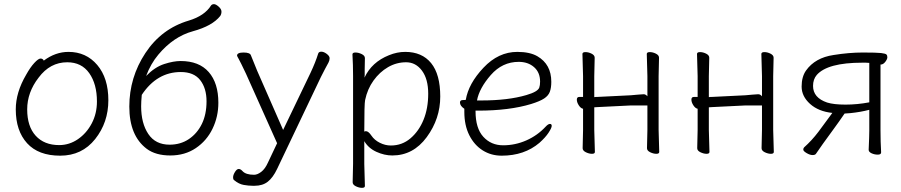

<svg xmlns="http://www.w3.org/2000/svg" viewBox="-20 -734 4340 925"><path d="M191 -442Q247 -484 310 -484Q395 -484 448.5 -421Q502 -358 502 -251Q502 -144 438.5 -64Q375 16 270 16Q165 16 110.5 -44Q56 -104 56 -207Q56 -289 106 -374Q126 -410 145.5 -431Q165 -452 175.5 -452Q186 -452 191 -442ZM265 -35Q314 -35 355.5 -63.5Q397 -92 422 -139.5Q447 -187 447 -245Q447 -329 410 -381.5Q373 -434 304 -434Q221 -434 166 -360Q111 -289 111 -207Q111 -125 152 -80Q193 -35 265 -35Z M684 -368Q726 -411 771 -425.5Q816 -440 850 -440Q939 -440 985.5 -387Q1032 -334 1032 -239Q1032 -172 1004 -114Q976 -56 923.5 -20.5Q871 15 800.5 15Q730 15 687 -17Q603 -80 603 -220.5Q603 -361 680.5 -478.5Q758 -596 890 -635Q966 -658 997 -708Q1002 -714 1011 -714Q1020 -714 1033.5 -702Q1047 -690 1047 -678Q1047 -666 1041 -657Q1003 -609 909.5 -583.5Q816 -558 743 -471Q706 -427 684 -368ZM851 -387Q736 -387 663 -277Q660 -244 660 -222Q660 -140 694.5 -88.5Q729 -37 797 -37Q850 -37 890 -64Q930 -91 952.5 -137Q975 -183 975 -246Q975 -309 944.5 -348Q914 -387 851 -387Z M1122 -466Q1122 -481 1153.5 -481Q1185 -481 1189 -467Q1203 -431 1219 -393L1344 -108L1476 -383Q1500 -434 1513 -476Q1516 -485 1528 -485Q1540 -485 1554 -474.5Q1568 -464 1568 -453.5Q1568 -443 1562.5 -432.5Q1557 -422 1546 -402Q1535 -382 1526 -363L1315 80Q1295 122 1270 141.5Q1245 161 1207 161H1197Q1178 161 1154.5 157Q1131 153 1108 134Q1103 131 1103 120Q1103 109 1112 94.5Q1121 80 1130 80Q1139 80 1148 90Q1164 108 1204 108Q1220 108 1238.5 94Q1257 80 1271 49L1315 -44L1165 -379Q1138 -436 1130 -450Q1122 -464 1122 -466Z M1679 144 1681 55V-368Q1681 -421 1678 -472Q1678 -481 1692.5 -481Q1707 -481 1722.5 -473.5Q1738 -466 1738 -454Q1738 -454 1737 -401Q1737 -401 1737 -372L1736 -360Q1771 -435 1854 -468Q1893 -484 1932 -484Q2013 -484 2057 -430Q2101 -376 2101 -269Q2101 -162 2036 -73.5Q1971 15 1870 15Q1832 15 1793.5 -2.5Q1755 -20 1735 -54V56L1738 162Q1738 171 1724 171Q1710 171 1694.5 163.5Q1679 156 1679 144ZM1735 -100Q1739 -102 1743 -102Q1755 -102 1769.5 -80.5Q1784 -59 1810 -46Q1836 -33 1863 -33Q1917 -33 1957.5 -67.5Q1998 -102 2020.5 -157Q2043 -212 2043 -282.5Q2043 -353 2013 -393.5Q1983 -434 1936.5 -434Q1890 -434 1849.5 -410.5Q1809 -387 1779.5 -346Q1750 -305 1739 -252Q1735 -235 1735 -100Z M2271 -201V-198Q2271 -116 2308.5 -75Q2346 -34 2404 -34Q2462 -34 2515.5 -57.5Q2569 -81 2609 -124Q2621 -137 2629.5 -137Q2638 -137 2638 -127.5Q2638 -118 2623 -95Q2608 -72 2579 -46Q2506 16 2397 16Q2346 16 2305.5 -9.5Q2265 -35 2241 -82.5Q2217 -130 2217 -195V-210Q2196 -224 2196 -240Q2196 -252 2210 -252Q2224 -252 2224 -253Q2237 -331 2309 -407.5Q2381 -484 2472 -484Q2533 -484 2569 -463Q2636 -424 2636 -340Q2636 -311 2629 -292Q2622 -273 2601.5 -259.5Q2581 -246 2539 -233Q2434 -201 2283 -201ZM2299 -250Q2428 -250 2516 -276Q2571 -292 2578 -312Q2582 -323 2582 -341Q2582 -385 2553 -410.5Q2524 -436 2479 -436Q2400 -436 2344.5 -372.5Q2289 -309 2278 -250Z M3097 -20 3099 -108V-226H3020L2858 -218L2843 -217V-108Q2843 -108 2846 -2Q2846 7 2832 7Q2818 7 2802.5 -0.5Q2787 -8 2787 -20L2789 -108V-210Q2778 -212 2768.5 -226.5Q2759 -241 2759 -254Q2759 -267 2771 -267H2789V-367L2786 -474Q2786 -483 2800.5 -483Q2815 -483 2830 -475.5Q2845 -468 2845 -456L2843 -367V-266Q2847 -267 2851 -267H2857L3019 -275Q3034 -276 3052.5 -278Q3071 -280 3081 -280Q3091 -280 3099 -270V-367L3096 -474Q3096 -483 3110.5 -483Q3125 -483 3140 -475.5Q3155 -468 3155 -456L3153 -367V-108L3156 -2Q3156 7 3142 7Q3128 7 3112.5 -0.5Q3097 -8 3097 -20Z M3649 -20 3651 -108V-226H3572L3410 -218L3395 -217V-108Q3395 -108 3398 -2Q3398 7 3384 7Q3370 7 3354.5 -0.5Q3339 -8 3339 -20L3341 -108V-210Q3330 -212 3320.5 -226.5Q3311 -241 3311 -254Q3311 -267 3323 -267H3341V-367L3338 -474Q3338 -483 3352.5 -483Q3367 -483 3382 -475.5Q3397 -468 3397 -456L3395 -367V-266Q3399 -267 3403 -267H3409L3571 -275Q3586 -276 3604.5 -278Q3623 -280 3633 -280Q3643 -280 3651 -270V-367L3648 -474Q3648 -483 3662.5 -483Q3677 -483 3692 -475.5Q3707 -468 3707 -456L3705 -367V-108L3708 -2Q3708 7 3694 7Q3680 7 3664.5 -0.5Q3649 -8 3649 -20Z M4222 -106Q4222 -51 4225 0Q4225 11 4209 11Q4193 11 4179 4.5Q4165 -2 4165 -12V-13Q4168 -79 4168 -106V-205Q4126 -194 4077 -189L4049 -187Q4021 -146 3996 -112Q3935 -29 3911 7Q3907 13 3894.5 13Q3882 13 3866 3.5Q3850 -6 3850 -13Q3850 -20 3854 -24Q3891 -57 3922.5 -98.5Q3954 -140 3990 -190Q3923 -197 3882.5 -233.5Q3842 -270 3842 -317Q3842 -364 3863 -394Q3907 -456 3996 -469Q4070 -481 4137 -481Q4204 -481 4225 -478.5Q4246 -476 4250.5 -471.5Q4255 -467 4255 -458Q4255 -449 4245 -436Q4235 -423 4223 -423H4222ZM4168 -431Q4160 -432 4151 -432H4134Q3967 -432 3915 -373Q3897 -352 3897 -320Q3897 -263 3965 -240Q3997 -230 4053.5 -230Q4110 -230 4168 -241Z"/></svg>

Font: ToneOZ-Pinyin-WenKai-Light
Style: Light
Weight: 300
Designer: Fontworks Inc.
Foundry: ToneOZ
Version: Version 0.240331